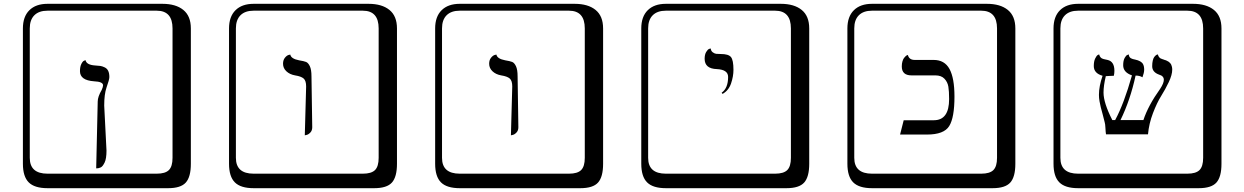

<svg xmlns="http://www.w3.org/2000/svg" viewBox="-20 -774 6520 1006"><path d="M484 108 492 -242Q492 -267 513 -303Q520 -319 520 -327Q520 -346 473 -348Q399 -353 399 -401Q399 -425 406.5 -439.5Q414 -454 421 -456L428 -459Q433 -434 478 -431Q496 -430 506 -428.5Q516 -427 528.5 -421Q541 -415 547 -402.5Q553 -390 553 -370Q553 -357 538 -315Q526 -280 526 -221L538 15Q538 36 535.5 52Q533 68 528 78Q523 88 518 94.5Q513 101 507 103.5Q501 106 496.5 107Q492 108 488 108ZM229 -718Q184 -718 160 -694Q136 -670 136 -625V53Q136 136 229 136H801Q846 136 865 117Q884 98 884 53V-625Q884 -718 801 -718ZM980 84Q980 153 953.5 182.5Q927 212 861 212H229Q161 212 130.5 181.5Q100 151 100 84V-625Q100 -687 134 -720.5Q168 -754 229 -754H831Q901 -754 940.5 -722Q980 -690 980 -625Z M1577 -65 1584 -321Q1584 -351 1571 -362.5Q1558 -374 1526 -379Q1498 -384 1480.5 -400.5Q1463 -417 1463 -440Q1463 -459 1472.5 -471Q1482 -483 1492 -486L1501 -488Q1505 -466 1547 -458Q1572 -454 1583.5 -449.5Q1595 -445 1603.5 -427Q1612 -409 1612 -374L1616 -107Q1616 -90 1606 -79.5Q1596 -69 1586 -67ZM1309 -718Q1264 -718 1240 -694Q1216 -670 1216 -625V53Q1216 136 1309 136H1881Q1926 136 1945 117Q1964 98 1964 53V-625Q1964 -718 1881 -718ZM2060 84Q2060 153 2033.5 182.5Q2007 212 1941 212H1309Q1241 212 1210.5 181.5Q1180 151 1180 84V-625Q1180 -687 1214 -720.5Q1248 -754 1309 -754H1911Q1981 -754 2020.5 -722Q2060 -690 2060 -625Z M2657 -65 2664 -321Q2664 -351 2651 -362.5Q2638 -374 2606 -379Q2578 -384 2560.5 -400.5Q2543 -417 2543 -440Q2543 -459 2552.5 -471Q2562 -483 2572 -486L2581 -488Q2585 -466 2627 -458Q2652 -454 2663.5 -449.5Q2675 -445 2683.5 -427Q2692 -409 2692 -374L2696 -107Q2696 -90 2686 -79.5Q2676 -69 2666 -67ZM2389 -718Q2344 -718 2320 -694Q2296 -670 2296 -625V53Q2296 136 2389 136H2961Q3006 136 3025 117Q3044 98 3044 53V-625Q3044 -718 2961 -718ZM3140 84Q3140 153 3113.5 182.5Q3087 212 3021 212H2389Q2321 212 2290.5 181.5Q2260 151 2260 84V-625Q2260 -687 2294 -720.5Q2328 -754 2389 -754H2991Q3061 -754 3100.5 -722Q3140 -690 3140 -625Z M3766 -282 3761 -288Q3795 -312 3795 -371Q3795 -409 3736 -412Q3672 -414 3672 -466Q3672 -488 3680 -501.5Q3688 -515 3696 -518L3704 -520Q3705 -507 3714.5 -500Q3724 -493 3732.5 -492Q3741 -491 3757 -491Q3797 -491 3810 -475Q3823 -459 3823 -408Q3823 -374 3810.5 -337Q3798 -300 3766 -282ZM3469 -718Q3424 -718 3400 -694Q3376 -670 3376 -625V53Q3376 136 3469 136H4041Q4086 136 4105 117Q4124 98 4124 53V-625Q4124 -718 4041 -718ZM4220 84Q4220 153 4193.5 182.5Q4167 212 4101 212H3469Q3401 212 3370.5 181.5Q3340 151 3340 84V-625Q3340 -687 3374 -720.5Q3408 -754 3469 -754H4071Q4141 -754 4180.5 -722Q4220 -690 4220 -625Z M4953 -255Q4953 -296 4949 -320Q4945 -344 4928.5 -361.5Q4912 -379 4881 -379H4756Q4705 -379 4705 -426Q4705 -441 4708.5 -452.5Q4712 -464 4716.5 -470Q4721 -476 4725.5 -480Q4730 -484 4734 -485L4737 -486Q4743 -460 4773 -460H4872Q4929 -460 4955 -412.5Q4981 -365 4981 -268Q4981 -158 4953.5 -113.5Q4926 -69 4837 -69H4696L4715 -144H4873Q4953 -144 4953 -255ZM4549 -718Q4504 -718 4480 -694Q4456 -670 4456 -625V53Q4456 136 4549 136H5121Q5166 136 5185 117Q5204 98 5204 53V-625Q5204 -718 5121 -718ZM5300 84Q5300 153 5273.5 182.5Q5247 212 5181 212H4549Q4481 212 4450.5 181.5Q4420 151 4420 84V-625Q4420 -687 4454 -720.5Q4488 -754 4549 -754H5151Q5221 -754 5260.5 -722Q5300 -690 5300 -625Z M6122 -409Q6122 -382 6104 -344Q6086 -306 6064 -271Q6042 -236 6021 -181Q6000 -126 5995 -70H5775Q5773 -82 5772 -103.5Q5771 -125 5768 -134Q5764 -151 5757.5 -175Q5751 -199 5747.5 -212.5Q5744 -226 5741 -243.5Q5738 -261 5738 -277Q5738 -322 5757 -377Q5711 -390 5711 -428Q5711 -452 5718 -467Q5725 -482 5732 -486L5739 -489Q5743 -475 5751 -469.5Q5759 -464 5783 -460Q5819 -452 5819 -403Q5819 -389 5816 -377Q5804 -377 5792 -376Q5780 -375 5774 -375Q5762 -325 5762 -289Q5762 -235 5808 -145H5823Q5869 -230 5911 -379Q5865 -395 5865 -432Q5865 -456 5872.5 -470Q5880 -484 5887 -486L5894 -489Q5895 -482 5897.5 -477Q5900 -472 5904.5 -469.5Q5909 -467 5911.5 -466Q5914 -465 5920 -463.5Q5926 -462 5927 -462Q5960 -455 5969 -438Q5975 -427 5975 -409Q5975 -393 5966 -369Q5952 -378 5930 -378Q5902 -249 5851 -145H5971Q5996 -221 6059 -309Q6078 -338 6078 -356Q6078 -376 6053 -383Q6017 -396 6017 -427Q6017 -444 6020 -456.5Q6023 -469 6027.5 -475Q6032 -481 6036.5 -484.5Q6041 -488 6044 -488L6047 -489Q6048 -482 6052 -476.5Q6056 -471 6058 -469.5Q6060 -468 6068 -465Q6076 -462 6077 -462L6082 -460Q6087 -459 6089 -458Q6091 -457 6096 -454.5Q6101 -452 6104 -450Q6107 -448 6111 -443.5Q6115 -439 6117 -434.5Q6119 -430 6120.5 -423.5Q6122 -417 6122 -409ZM5629 -718Q5584 -718 5560 -694Q5536 -670 5536 -625V53Q5536 136 5629 136H6201Q6246 136 6265 117Q6284 98 6284 53V-625Q6284 -718 6201 -718ZM6380 84Q6380 153 6353.5 182.5Q6327 212 6261 212H5629Q5561 212 5530.5 181.5Q5500 151 5500 84V-625Q5500 -687 5534 -720.5Q5568 -754 5629 -754H6231Q6301 -754 6340.5 -722Q6380 -690 6380 -625Z"/></svg>

Font: Libertinus Keyboard
Style: Regular
Weight: 700
Designer: Philipp H. Poll
Foundry: Khaled Hosny
Version: Version 6.7